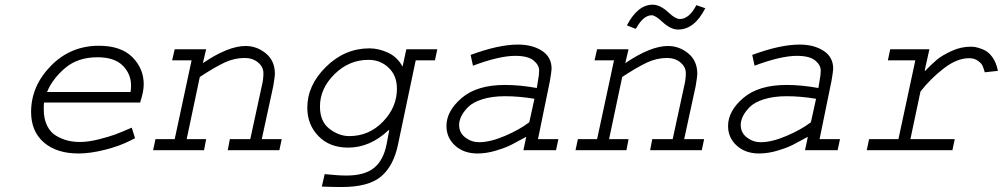

<svg xmlns="http://www.w3.org/2000/svg" viewBox="-20 -625 4173 799"><path d="M528.3 -93.8 542 -49.8Q542 -49.8 536.1 -46.9L522.5 -40Q476.6 -16.6 416 -1.5Q355.5 13.7 306.6 13.7Q215.8 13.7 162.6 -32.2Q109.4 -78.1 109.4 -159.2Q109.4 -266.6 191.4 -350.6Q273.4 -434.6 391.6 -434.6Q483.4 -434.6 530.8 -387.2Q578.1 -339.8 578.1 -274.4Q578.1 -244.1 564.5 -203.1L563.5 -198.2H163.1Q162.1 -189.5 162.1 -169.9Q162.1 -129.9 176.3 -101.6Q190.4 -73.2 214.4 -59.6Q238.3 -45.9 261.7 -40Q285.2 -34.2 312.5 -34.2Q347.7 -34.2 390.1 -44.9Q432.6 -55.7 458 -64.9Q483.4 -74.2 528.3 -93.8ZM175.8 -242.2H523.4Q525.4 -255.9 525.4 -268.6Q525.4 -317.4 490.7 -352.1Q456.1 -386.7 385.7 -386.7Q303.7 -386.7 251 -341.8Q198.2 -296.9 175.8 -242.2Z M707 -419.9H837.9L824.2 -362.3Q929.7 -433.6 1002 -433.6Q1048.8 -433.6 1086.4 -402.8Q1124 -372.1 1124 -317.4Q1124 -307.6 1117.2 -266.6L1069.3 -45.9H1152.3L1142.6 0H927.7L936.5 -45.9H1021.5L1069.3 -266.6Q1076.2 -293.9 1076.2 -320.3Q1076.2 -346.7 1053.7 -365.2Q1031.2 -383.8 998 -383.8Q955.1 -383.8 913.6 -364.3Q872.1 -344.7 811.5 -304.7L756.8 -45.9H837.9L829.1 0H617.2L627 -45.9H707L777.3 -374H696.3Z M1670.9 -419.9H1799.8L1790 -374H1710L1636.7 -25.4Q1618.2 65.4 1565.9 109.4Q1513.7 153.3 1402.3 153.3Q1366.2 153.3 1319.3 151.4L1331.1 99.6Q1387.7 105.5 1421.9 105.5Q1498 105.5 1537.1 73.2Q1576.2 41 1588.9 -25.4L1599.6 -82L1597.7 -84Q1520.5 -10.7 1428.7 -10.7Q1351.6 -10.7 1305.2 -58.6Q1258.8 -106.4 1258.8 -176.8Q1258.8 -270.5 1336.9 -347.2Q1415 -423.8 1517.6 -423.8Q1555.7 -423.8 1594.7 -405.8Q1633.8 -387.7 1655.3 -347.7ZM1433.6 -58.6Q1515.6 -58.6 1573.7 -118.7Q1631.8 -178.7 1631.8 -255.9Q1631.8 -310.5 1597.2 -343.3Q1562.5 -376 1513.7 -376Q1432.6 -376 1372.1 -316.4Q1311.5 -256.8 1311.5 -181.6Q1311.5 -119.1 1351.1 -88.9Q1390.6 -58.6 1433.6 -58.6Z M2268.6 -289.1 2218.8 -45.9H2303.7L2293.9 0H2158.2L2169.9 -55.7Q2130.9 -34.2 2107.9 -22.5Q2085 -10.7 2044.9 1.5Q2004.9 13.7 1966.8 13.7Q1910.2 13.7 1874 -19Q1837.9 -51.8 1837.9 -100.6Q1837.9 -163.1 1901.4 -217.3Q1964.8 -271.5 2081.1 -271.5Q2143.6 -271.5 2213.9 -258.8L2218.8 -289.1Q2223.6 -313.5 2223.6 -331.1Q2223.6 -354.5 2200.2 -373.5Q2176.8 -392.6 2124 -392.6Q2057.6 -392.6 1948.2 -351.6L1938.5 -396.5Q2054.7 -439.5 2135.7 -439.5Q2195.3 -439.5 2235.4 -413.6Q2275.4 -387.7 2275.4 -338.9Q2275.4 -330.1 2268.6 -289.1ZM2182.6 -116.2 2204.1 -213.9Q2139.6 -224.6 2082 -224.6Q2027.3 -224.6 1987.3 -211.9Q1947.3 -199.2 1927.7 -179.2Q1908.2 -159.2 1899.4 -140.6Q1890.6 -122.1 1890.6 -105.5Q1890.6 -72.3 1916.5 -52.7Q1942.4 -33.2 1973.6 -33.2Q2019.5 -33.2 2080.6 -59.1Q2141.6 -85 2182.6 -116.2Z M2464.8 -419.9H2595.7L2582 -362.3Q2687.5 -433.6 2759.8 -433.6Q2806.6 -433.6 2844.2 -402.8Q2881.8 -372.1 2881.8 -317.4Q2881.8 -307.6 2875 -266.6L2827.1 -45.9H2910.2L2900.4 0H2685.5L2694.3 -45.9H2779.3L2827.1 -266.6Q2834 -293.9 2834 -320.3Q2834 -346.7 2811.5 -365.2Q2789.1 -383.8 2755.9 -383.8Q2712.9 -383.8 2671.4 -364.3Q2629.9 -344.7 2569.3 -304.7L2514.6 -45.9H2595.7L2586.9 0H2375L2384.8 -45.9H2464.8L2535.2 -374H2454.1ZM2877.9 -603.5 2915 -590.8Q2870.1 -502 2801.8 -502Q2771.5 -502 2737.3 -533.2Q2707 -561.5 2692.4 -561.5Q2658.2 -561.5 2628.9 -509.8Q2627.9 -507.8 2625 -504.9L2588.9 -519.5Q2633.8 -605.5 2696.3 -605.5Q2727.5 -605.5 2762.7 -572.3Q2791 -545.9 2809.6 -545.9Q2847.7 -545.9 2877.9 -603.5Z M3440.4 -289.1 3390.6 -45.9H3475.6L3465.8 0H3330.1L3341.8 -55.7Q3302.7 -34.2 3279.8 -22.5Q3256.8 -10.7 3216.8 1.5Q3176.8 13.7 3138.7 13.7Q3082 13.7 3045.9 -19Q3009.8 -51.8 3009.8 -100.6Q3009.8 -163.1 3073.2 -217.3Q3136.7 -271.5 3252.9 -271.5Q3315.4 -271.5 3385.7 -258.8L3390.6 -289.1Q3395.5 -313.5 3395.5 -331.1Q3395.5 -354.5 3372.1 -373.5Q3348.6 -392.6 3295.9 -392.6Q3229.5 -392.6 3120.1 -351.6L3110.4 -396.5Q3226.6 -439.5 3307.6 -439.5Q3367.2 -439.5 3407.2 -413.6Q3447.3 -387.7 3447.3 -338.9Q3447.3 -330.1 3440.4 -289.1ZM3354.5 -116.2 3376 -213.9Q3311.5 -224.6 3253.9 -224.6Q3199.2 -224.6 3159.2 -211.9Q3119.1 -199.2 3099.6 -179.2Q3080.1 -159.2 3071.3 -140.6Q3062.5 -122.1 3062.5 -105.5Q3062.5 -72.3 3088.4 -52.7Q3114.3 -33.2 3145.5 -33.2Q3191.4 -33.2 3252.4 -59.1Q3313.5 -85 3354.5 -116.2Z M3684.6 -419.9H3847.7L3828.1 -332L3830.1 -330.1Q3858.4 -359.4 3879.4 -377Q3900.4 -394.5 3939.5 -412.6Q3978.5 -430.7 4019.5 -430.7Q4030.3 -430.7 4041 -428.7Q4051.8 -426.8 4072.3 -418.5Q4092.8 -410.2 4109.4 -387.7Q4126 -365.2 4132.8 -330.1L4078.1 -324.2Q4073.2 -341.8 4068.4 -352.1Q4063.5 -362.3 4048.8 -372.6Q4034.2 -382.8 4012.7 -382.8Q3961.9 -382.8 3906.2 -339.4Q3850.6 -295.9 3810.5 -244.1L3768.6 -45.9H3953.1L3943.4 0H3586.9L3596.7 -45.9H3718.8L3789.1 -374H3674.8Z"/></svg>

Font: Thabit-Oblique
Style: Oblique
Weight: 500
Designer: Regenerated by Nadim Shaikli
Foundry: MAK Alagha
Version: 0.01